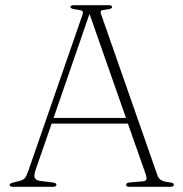

<svg xmlns="http://www.w3.org/2000/svg" viewBox="-20 -720 706 740"><path d="M197.5 -8Q197.5 0 183.5 0H31.5Q17 0 17 -7.5Q17 -10.5 20 -12.5Q23 -14.5 33 -17L58 -23.5Q71 -27 76.8 -34.8Q82.5 -42.5 90 -64L297.5 -662Q301.5 -672.5 297.8 -676.8Q294 -681 276.5 -683Q251.5 -685.5 251.5 -693Q251.5 -700 266 -700H398Q412 -700 412 -693.5Q412 -689.5 407.2 -687Q402.5 -684.5 388 -683Q372.5 -681.5 369.5 -678Q366.5 -674.5 369.5 -665.5L586.5 -45Q590.5 -32.5 600.5 -26.2Q610.5 -20 631 -17.5Q642.5 -16.5 646.2 -14.2Q650 -12 650 -8Q650 0 635.5 0H480Q466 0 466 -8Q466 -15.5 481.5 -17L529.5 -21Q542.5 -22 544.2 -29Q546 -36 540.5 -51.5L473 -243.5H179L117 -64.5Q110 -44 114 -34.5Q118 -25 135.5 -22.5L182 -17Q197.5 -15 197.5 -8ZM186.5 -265.5H465.5L325 -666.5Z"/></svg>

Font: Fraunces 9pt S000 Thin
Style: Regular
Weight: 100
Version: Version 1.000; ttfautohint (v1.8.3)